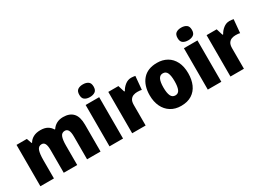

<svg xmlns="http://www.w3.org/2000/svg" viewBox="-25 -1587 3024 2223"><g transform="rotate(-30 1487.5 -476.0)"><path d="M686 -656Q773 -656 818.5 -607Q864 -558 864 -453V-93H684V-396Q684 -456 669 -482Q654 -508 625 -508Q583 -508 567.5 -469Q552 -430 552 -353V-93H372V-396Q372 -455 358 -481.5Q344 -508 315 -508Q272 -508 256.5 -465.5Q241 -423 241 -337V-93H60V-646H198L222 -578H229Q248 -613 287 -634.5Q326 -656 383 -656Q439 -656 475 -635.5Q511 -615 531 -580H539Q562 -616 599.5 -636Q637 -656 686 -656Z M1075 -869Q1117 -869 1144 -850.5Q1171 -832 1171 -784Q1171 -737 1143.5 -718.5Q1116 -700 1075 -700Q1032 -700 1005.5 -718.5Q979 -737 979 -784Q979 -832 1005.5 -850.5Q1032 -869 1075 -869ZM1165 -646V-93H984V-646Z M1597 -656Q1611 -656 1625.5 -654Q1640 -652 1651 -650L1635 -472Q1625 -475 1611.5 -476.5Q1598 -478 1576 -478Q1549 -478 1524 -469Q1499 -460 1483 -436Q1467 -412 1467 -367V-93H1287V-646H1422L1449 -558H1458Q1477 -596 1514.5 -626Q1552 -656 1597 -656Z M2197 -371Q2197 -286 2168.5 -221Q2140 -156 2082.5 -119.5Q2025 -83 1939 -83Q1860 -83 1802 -119.5Q1744 -156 1713 -221Q1682 -286 1682 -371Q1682 -502 1748.5 -579Q1815 -656 1942 -656Q2017 -656 2074.5 -623Q2132 -590 2164.5 -526Q2197 -462 2197 -371ZM1865 -370Q1865 -298 1882.5 -260Q1900 -222 1941 -222Q1981 -222 1997.5 -260Q2014 -298 2014 -371Q2014 -443 1997.5 -480Q1981 -517 1940 -517Q1901 -517 1883 -480.5Q1865 -444 1865 -370Z M2389 -869Q2431 -869 2458 -850.5Q2485 -832 2485 -784Q2485 -737 2457.5 -718.5Q2430 -700 2389 -700Q2346 -700 2319.5 -718.5Q2293 -737 2293 -784Q2293 -832 2319.5 -850.5Q2346 -869 2389 -869ZM2479 -646V-93H2298V-646Z M2911 -656Q2925 -656 2939.5 -654Q2954 -652 2965 -650L2949 -472Q2939 -475 2925.5 -476.5Q2912 -478 2890 -478Q2863 -478 2838 -469Q2813 -460 2797 -436Q2781 -412 2781 -367V-93H2601V-646H2736L2763 -558H2772Q2791 -596 2828.5 -626Q2866 -656 2911 -656Z"/></g></svg>

Font: Noto Sans Telugu UI SemiCondensed Black
Style: Regular
Weight: 900
Width: 4
Designer: Jelle Bosma - Monotype Design Team
Foundry: Monotype Imaging Inc.
Version: Version 2.005; ttfautohint (v1.8.4.7-5d5b)